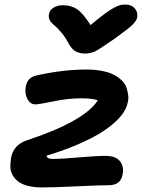

<svg xmlns="http://www.w3.org/2000/svg" viewBox="-20 -820 656 850"><path d="M536.1 -799.8Q560.5 -799.8 575.4 -784.2Q590.3 -768.6 587.9 -746.1Q586.4 -730.5 568.1 -711.9Q549.8 -693.4 484.9 -647Q473.6 -639.6 454.8 -626.7Q436 -613.8 429.4 -609.6Q422.9 -605.5 410.9 -598.1Q398.9 -590.8 392.3 -588.9Q385.7 -586.9 376.7 -585Q367.7 -583 357.9 -583Q329.1 -583 311.8 -594.5Q294.4 -606 280.8 -632.8Q266.6 -659.2 248.3 -679.9Q230 -700.7 218.5 -709.7Q207 -718.8 200.4 -730.7Q193.8 -742.7 196.8 -757.8Q199.7 -775.4 217.3 -786.1Q234.9 -796.9 257.8 -796.9Q295.4 -796.9 322 -778.6Q348.6 -760.3 380.9 -709Q419.9 -741.7 446.3 -761Q472.7 -780.3 489.7 -788.3Q506.8 -796.4 515.1 -798.1Q523.4 -799.8 536.1 -799.8ZM167 9.8Q129.9 9.8 102.3 2.4Q74.7 -4.9 59.3 -17.3Q43.9 -29.8 34.9 -46.6Q25.9 -63.5 25.9 -82.3Q25.9 -101.1 28.8 -121.1Q40 -179.7 100.1 -199.2Q354 -283.2 413.1 -376Q387.7 -384.8 340.8 -384.8Q281.2 -384.8 216.8 -371.3Q152.3 -357.9 136.2 -357.9Q114.3 -357.9 101.3 -382.1Q88.4 -406.2 94.2 -437Q98.1 -457.5 109.4 -469.5Q120.6 -481.4 145 -486.8Q260.7 -512.2 361.8 -512.2Q400.9 -512.2 432.6 -505.9Q464.4 -499.5 484.6 -488.8Q504.9 -478 519.5 -463.4Q534.2 -448.7 539.8 -432.4Q545.4 -416 547.6 -398.4Q549.8 -380.9 544.9 -363.8Q540.5 -343.8 526.9 -322.3Q513.2 -300.8 485.4 -275.9Q457.5 -251 418 -227.3Q378.4 -203.6 318.8 -178.2Q259.3 -152.8 186 -130.9Q188.5 -116.2 213.9 -116.2Q249 -116.2 326.4 -123Q403.8 -129.9 448.2 -129.9Q491.7 -129.9 510.7 -106.7Q529.8 -83.5 522.9 -47.9Q514.6 0 460.9 0Q422.9 0 318.8 4.9Q214.8 9.8 167 9.8Z"/></svg>

Font: Shantell Sans Normal
Style: Italic
Weight: 600
Italic angle: -11.31°
Designer: Stephen Nixon, Anya Danilova, Shantell Martin
Foundry: Arrow Type
Version: Version 1.006;[559af2be0]